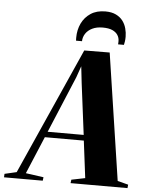

<svg xmlns="http://www.w3.org/2000/svg" viewBox="-147 -1022 819 1072"><g transform="rotate(5 263.0 -486.0)"><path d="M-83.5 0 -82.5 -19.5 -15.5 -35 301 -744.5 443.5 -745.5 550.5 -35 610.5 -19.5 608.5 0H289.5L292 -19.5L368.5 -35L342.5 -243H124L36 -33.5L136 -19.5L133.5 0ZM137 -274.5H339L302.5 -562L292 -655L270 -592ZM400 -972Q435.5 -972 459.5 -960.2Q483.5 -948.5 497.8 -929.5Q512 -910.5 518.2 -887.2Q524.5 -864 524.5 -841Q524.5 -826.5 522.8 -815Q521 -803.5 519 -795H486Q486.5 -798 486.8 -802.5Q487 -807 487 -813.5Q487 -832 477.2 -847.2Q467.5 -862.5 447 -871.8Q426.5 -881 393 -881Q358.5 -881 334.5 -869.2Q310.5 -857.5 297.5 -838Q284.5 -818.5 284 -795H250.5Q250.5 -799.5 250.2 -803.2Q250 -807 250 -812Q250 -855.5 267.2 -891.8Q284.5 -928 317.8 -950Q351 -972 400 -972Z"/></g></svg>

Font: Merriweather 144pt ExtraBold
Style: Italic
Weight: 800
Italic angle: -7.8°
Version: Version 2.101